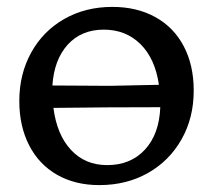

<svg xmlns="http://www.w3.org/2000/svg" viewBox="-20 -528 618 557"><path d="M542 -265Q542 -186 506.5 -123.5Q471 -61 409 -26Q347 9 268 9Q198 9 145.5 -21Q93 -51 64.5 -106.5Q36 -162 36 -235Q36 -313 70.5 -375.5Q105 -438 166.5 -473Q228 -508 306 -508Q377 -508 430.5 -478.5Q484 -449 513 -394Q542 -339 542 -265ZM132 -280 299 -279 441 -282Q430 -358 387.5 -400Q345 -442 281 -442Q216 -442 176.5 -398.5Q137 -355 132 -280ZM445 -217Q289 -217 135 -215Q145 -137 186 -93Q227 -49 291 -49Q359 -49 400.5 -94Q442 -139 445 -217Z"/></svg>

Font: Alegreya SC Medium
Style: Regular
Weight: 500
Designer: Juan Pablo del Peral
Foundry: Huerta Tipografica
Version: Version 2.007; ttfautohint (v1.6)